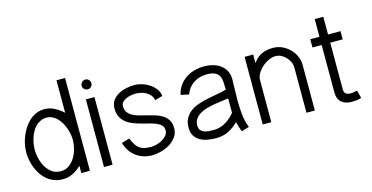

<svg xmlns="http://www.w3.org/2000/svg" viewBox="-70 -1000 2594 1339"><g transform="rotate(-15 1226.5 -331.0)"><path d="M382.8 0V-52.7Q354.5 -24.9 321 -8.3Q287.6 8.3 248 8.3Q215.3 8.3 187.7 -2Q160.2 -12.2 137.9 -30Q115.7 -47.9 99.1 -72Q82.5 -96.2 71.3 -123.8Q60.1 -151.4 54.4 -180.9Q48.8 -210.4 48.8 -239.7Q48.8 -267.1 54.9 -296.6Q61 -326.2 72.8 -355Q84.5 -383.8 101.6 -409.7Q118.7 -435.5 140.6 -455.1Q162.6 -474.6 189.7 -486.1Q216.8 -497.6 248 -497.6Q286.1 -497.6 320.3 -479.7Q354.5 -461.9 382.8 -435.5V-669.9H444.8V0ZM110.8 -239.7Q110.8 -210 118.9 -176.5Q127 -143.1 143.8 -114.7Q160.6 -86.4 186.5 -67.9Q212.4 -49.3 248 -49.3Q283.2 -49.3 309.1 -68.1Q335 -86.9 352.1 -115.5Q369.1 -144 377.4 -177.2Q385.7 -210.4 385.7 -239.7Q385.7 -258.8 381.8 -280.5Q377.9 -302.2 369.9 -324.2Q361.8 -346.2 350.3 -366.5Q338.9 -386.7 323.5 -402.3Q308.1 -418 289.3 -427.2Q270.5 -436.5 248 -436.5Q224.1 -436.5 204.6 -427.5Q185.1 -418.5 169.7 -403.3Q154.3 -388.2 143.3 -368.2Q132.3 -348.1 125 -326.4Q117.7 -304.7 114.3 -282.2Q110.8 -259.8 110.8 -239.7Z M612.8 -587.4Q612.8 -572.8 602.8 -562.7Q592.8 -552.7 577.6 -552.7Q563.5 -552.7 553 -562.7Q542.5 -572.8 542.5 -587.4Q542.5 -602.1 553 -612.5Q563.5 -623 577.6 -623Q592.8 -623 602.8 -612.5Q612.8 -602.1 612.8 -587.4ZM608.4 0H546.4V-488.3H608.4Z M1011.7 -357.9Q1008.3 -378.9 996.1 -394Q983.9 -409.2 966.8 -418.7Q949.7 -428.2 929.9 -432.9Q910.2 -437.5 891.6 -437.5Q877.9 -437.5 859.4 -434.6Q840.8 -431.6 824 -424.3Q807.1 -417 795.4 -405Q783.7 -393.1 783.7 -375Q783.7 -347.2 796.9 -329.8Q810.1 -312.5 831.5 -301.3Q853 -290 880.4 -283Q907.7 -275.9 936.5 -268.8Q965.3 -261.7 992.7 -252.9Q1020 -244.1 1041.5 -229.5Q1063 -214.8 1076.2 -192.1Q1089.4 -169.4 1089.4 -134.8Q1089.4 -99.6 1070.1 -72.8Q1050.8 -45.9 1021.5 -27.8Q992.2 -9.8 958 -0.7Q923.8 8.3 893.6 8.3Q859.9 8.3 830.6 -1.2Q801.3 -10.7 777.8 -28.3Q754.4 -45.9 737.1 -71.5Q719.7 -97.2 710.4 -129.4L767.6 -146.5Q778.8 -120.1 789.8 -101.8Q800.8 -83.5 815.7 -72Q830.6 -60.5 850.8 -55.4Q871.1 -50.3 900.4 -50.3Q918 -50.3 940.2 -55.9Q962.4 -61.5 981.7 -72.5Q1001 -83.5 1014.4 -99.6Q1027.8 -115.7 1027.8 -136.7Q1027.8 -158.7 1014.6 -172.4Q1001.5 -186 980 -195.3Q958.5 -204.6 931.2 -211.2Q903.8 -217.8 875.2 -225.6Q846.7 -233.4 819.3 -243.9Q792 -254.4 770.5 -271.2Q749 -288.1 735.8 -313Q722.7 -337.9 722.7 -375Q722.7 -409.2 739.5 -432.6Q756.3 -456.1 782.5 -470.5Q808.6 -484.9 839.6 -491.2Q870.6 -497.6 898.4 -497.6Q923.8 -497.6 952.6 -488.8Q981.4 -480 1006.1 -463.6Q1030.8 -447.3 1047.9 -424.3Q1064.9 -401.4 1067.4 -373.5Z M1539.6 7.8Q1532.2 -9.3 1527.1 -27.8Q1522 -46.4 1516.6 -64Q1481.9 -29.8 1443.8 -10.7Q1405.8 8.3 1354.5 8.3Q1324.7 8.3 1294.9 3.2Q1265.1 -2 1241.2 -15.4Q1217.3 -28.8 1202.1 -51.8Q1187 -74.7 1187 -110.4Q1187 -151.9 1202.6 -179.7Q1218.3 -207.5 1244.1 -226.1Q1270 -244.6 1303.7 -255.6Q1337.4 -266.6 1372.8 -273.9Q1408.2 -281.2 1443.1 -287.1Q1478 -293 1506.8 -301.8Q1506.3 -333 1504.6 -358.4Q1502.9 -383.8 1493.2 -401.6Q1483.4 -419.4 1462.4 -429.2Q1441.4 -439 1402.3 -439Q1377 -439 1353 -431.9Q1329.1 -424.8 1309.1 -411.4Q1289.1 -397.9 1274.2 -378.7Q1259.3 -359.4 1251 -335L1192.9 -347.2Q1200.2 -384.3 1220.2 -412.4Q1240.2 -440.4 1268.3 -459.5Q1296.4 -478.5 1330.3 -488Q1364.3 -497.6 1399.9 -497.6Q1435.5 -497.6 1466.6 -488.8Q1497.6 -480 1520.3 -462.6Q1543 -445.3 1556.2 -419.4Q1569.3 -393.6 1569.3 -359.4Q1569.3 -324.7 1567.6 -285.9Q1565.9 -247.1 1565.9 -206.5Q1565.9 -154.8 1571.3 -104.2Q1576.7 -53.7 1594.7 -8.8ZM1506.8 -238.3Q1487.3 -234.9 1460.4 -231.7Q1433.6 -228.5 1405 -223.9Q1376.5 -219.2 1348.6 -211.4Q1320.8 -203.6 1298.8 -190.4Q1276.9 -177.2 1263.2 -158Q1249.5 -138.7 1249.5 -110.4Q1249.5 -89.4 1259.3 -77.4Q1269 -65.4 1283.9 -59.6Q1298.8 -53.7 1317.1 -52.5Q1335.4 -51.3 1352.5 -51.3Q1378.4 -51.3 1400.4 -58.1Q1422.4 -64.9 1441.4 -76.4Q1460.4 -87.9 1476.8 -102.8Q1493.2 -117.7 1506.8 -133.8Z M1754.4 -488.3V-427.2Q1769 -446.8 1784.4 -460.2Q1799.8 -473.6 1817.6 -481.9Q1835.4 -490.2 1856 -493.9Q1876.5 -497.6 1900.9 -497.6Q1933.6 -497.6 1963.9 -483.9Q1994.1 -470.2 2017.6 -447Q2041 -423.8 2054.9 -393.6Q2068.8 -363.3 2068.8 -330.1V0H2008.3V-326.7Q2008.3 -347.2 1999.3 -366.9Q1990.2 -386.7 1975.3 -402.6Q1960.4 -418.5 1940.9 -428Q1921.4 -437.5 1900.9 -437.5Q1877.9 -437.5 1852.3 -426Q1826.7 -414.6 1804.9 -395.5Q1783.2 -376.5 1768.8 -352.5Q1754.4 -328.6 1754.4 -303.7V0H1692.4V-488.3Z M2403.8 -1.5Q2386.7 4.9 2368.4 6.6Q2350.1 8.3 2332 8.3Q2287.1 8.3 2260 -15.6Q2232.9 -39.6 2232.9 -85.9V-429.2H2166.5V-488.3H2232.9V-616.2H2294.9V-488.3H2384.8V-429.2H2294.9V-92.3Q2294.9 -69.8 2307.4 -60.3Q2319.8 -50.8 2340.8 -50.8Q2352.5 -50.8 2365.2 -53.2Q2377.9 -55.7 2388.7 -58.1Z"/></g></svg>

Font: SengPathom
Style: Regular
Weight: 400
Designer: John M. Durdin
Foundry: Lao Script for Windows
Version: Version 1.300